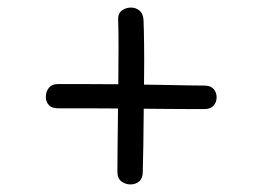

<svg xmlns="http://www.w3.org/2000/svg" viewBox="-20 -577 690 507"><path d="M357 -123Q357 -106 347.5 -98Q338 -90 325 -90Q311 -90 300.5 -98Q290 -106 290 -123Q290 -150 290.5 -190.5Q291 -231 291.5 -277.5Q292 -324 292.5 -370Q293 -416 293 -456.5Q293 -497 292 -524Q291 -541 301.5 -549Q312 -557 326 -557Q339 -557 348.5 -549Q358 -541 359 -524Q360 -499 360.5 -460Q361 -421 360.5 -375.5Q360 -330 359.5 -283Q359 -236 358.5 -194.5Q358 -153 357 -123ZM133 -291Q117 -291 109 -299.5Q101 -308 101 -321Q101 -335 109 -345Q117 -355 133 -355Q159 -355 203 -355Q247 -355 298.5 -354.5Q350 -354 397.5 -353Q445 -352 478.5 -351.5Q512 -351 520 -351Q536 -351 544 -342Q552 -333 552 -320Q552 -307 544 -298Q536 -289 520 -289Q514 -289 482 -289Q450 -289 403 -289.5Q356 -290 304.5 -290.5Q253 -291 207 -291Q161 -291 133 -291Z"/></svg>

Font: Playpen Sans Light
Style: Regular
Weight: 300
Designer: Laura Meseguer, Veronika Burian, José Scaglione
Foundry: TypeTogether
Version: Version 1.001